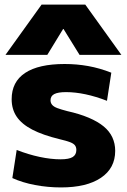

<svg xmlns="http://www.w3.org/2000/svg" viewBox="-20 -810 555 840"><path d="M247 10Q189 10 133.5 -0.5Q78 -11 34 -31L53 -154Q104 -134 153.5 -123.5Q203 -113 245 -113Q282 -113 298 -123Q314 -133 314 -154Q314 -166 308 -174Q302 -182 286.5 -188Q271 -194 241 -201Q167 -219 121 -243Q75 -267 53 -299.5Q31 -332 31 -376Q31 -452 90 -491Q149 -530 263 -530Q316 -530 366 -521Q416 -512 467 -492L448 -369Q399 -388 354 -397.5Q309 -407 269 -407Q234 -407 217.5 -398.5Q201 -390 201 -371Q201 -360 208 -351.5Q215 -343 231 -337Q247 -331 274 -324Q328 -312 368 -295Q408 -278 433.5 -257Q459 -236 471.5 -209Q484 -182 484 -150Q484 -74 421.5 -32Q359 10 247 10ZM4 -570 162 -790H353L511 -570H328L258 -683H256L187 -570Z"/></svg>

Font: M PLUS 2 ExtraBold
Style: Regular
Weight: 800
Version: Version 1.001